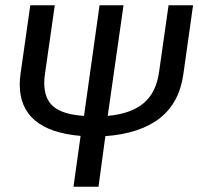

<svg xmlns="http://www.w3.org/2000/svg" viewBox="-20 -709 753 729"><path d="M713 -689 676 -426Q646 -212 380 -192L354 0H259L286 -193Q170 -203 112.5 -252Q55 -301 55 -388Q55 -408 58 -429L95 -689H188L151 -430Q148 -411 148 -394Q148 -333 184 -303.5Q220 -274 299 -269L358 -689H449L389 -269Q477 -277 525 -317Q573 -357 584 -436L620 -689Z"/></svg>

Font: Fira Sans
Style: Italic
Weight: 400
Italic angle: -8°
Designer: bBox Type GmbH & Carrois Corporate GbR & Edenspiekermann AG
Foundry: bBox Type GmbH & Carrois Corporate GbR & Edenspiekermann AG
Version: Version 4.301